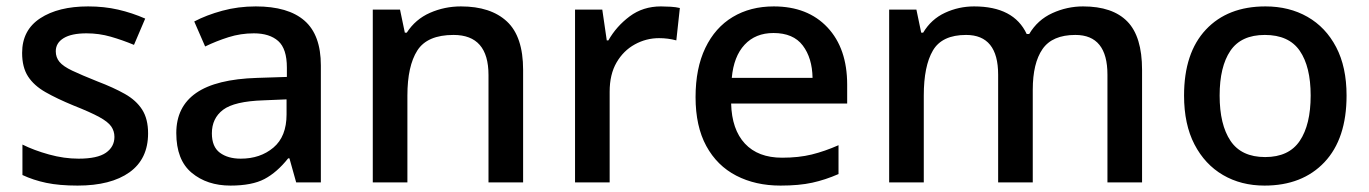

<svg xmlns="http://www.w3.org/2000/svg" viewBox="-20 -569 4272 599"><path d="M442 -153Q442 -73 384 -31.5Q326 10 222 10Q165 10 124.5 1.5Q84 -7 50 -23V-118Q86 -100 133 -87Q180 -74 225 -74Q284 -74 310.5 -92.5Q337 -111 337 -142Q337 -160 327 -174.5Q317 -189 289.5 -204Q262 -219 209 -240Q158 -261 122 -281.5Q86 -302 67.5 -330.5Q49 -359 49 -404Q49 -475 105.5 -512Q162 -549 255 -549Q305 -549 348.5 -539Q392 -529 433 -511L398 -429Q362 -444 325.5 -454.5Q289 -465 250 -465Q203 -465 178.5 -450Q154 -435 154 -409Q154 -390 165.5 -376Q177 -362 205.5 -348.5Q234 -335 284 -315Q334 -296 369.5 -276Q405 -256 423.5 -227Q442 -198 442 -153Z M778 -549Q879 -549 930 -504.5Q981 -460 981 -365V0H904L883 -75H879Q844 -31 805 -10.5Q766 10 699 10Q626 10 578 -30Q530 -70 530 -154Q530 -236 592 -279Q654 -322 782 -326L875 -329V-358Q875 -417 848 -441Q821 -465 772 -465Q731 -465 693 -453Q655 -441 620 -424L586 -502Q624 -522 673.5 -535.5Q723 -549 778 -549ZM802 -256Q711 -253 676 -226.5Q641 -200 641 -153Q641 -111 666 -92.5Q691 -74 731 -74Q792 -74 833 -108.5Q874 -143 874 -212V-259Z M1418 -549Q1511 -549 1561.5 -502Q1612 -455 1612 -351V0H1504V-335Q1504 -460 1395 -460Q1313 -460 1282 -411.5Q1251 -363 1251 -271V0H1143V-539H1228L1243 -467H1249Q1276 -509 1321.5 -529Q1367 -549 1418 -549Z M2042 -549Q2056 -549 2072.5 -548Q2089 -547 2101 -544L2090 -443Q2064 -450 2036 -450Q1996 -450 1960.5 -430.5Q1925 -411 1903.5 -374Q1882 -337 1882 -283V0H1774V-539H1859L1873 -443H1878Q1903 -487 1944.5 -518Q1986 -549 2042 -549Z M2394 -549Q2500 -549 2561.5 -483.5Q2623 -418 2623 -305V-246H2261Q2263 -165 2304 -121Q2345 -77 2420 -77Q2472 -77 2512.5 -87Q2553 -97 2596 -116V-26Q2555 -8 2514 1Q2473 10 2415 10Q2337 10 2277 -21Q2217 -52 2183.5 -113.5Q2150 -175 2150 -266Q2150 -356 2180.5 -419.5Q2211 -483 2266 -516Q2321 -549 2394 -549ZM2393 -466Q2337 -466 2303 -429.5Q2269 -393 2263 -326H2515Q2514 -388 2484.5 -427Q2455 -466 2393 -466Z M3359 -549Q3451 -549 3497 -502Q3543 -455 3543 -351V0H3435V-336Q3435 -460 3335 -460Q3263 -460 3232.5 -416Q3202 -372 3202 -289V0H3094V-336Q3094 -460 2994 -460Q2919 -460 2890.5 -411.5Q2862 -363 2862 -271V0H2754V-539H2839L2854 -467H2860Q2885 -509 2928 -529Q2971 -549 3019 -549Q3143 -549 3183 -463H3191Q3217 -507 3263 -528Q3309 -549 3359 -549Z M4181 -271Q4181 -136 4112 -63Q4043 10 3925 10Q3852 10 3795.5 -23Q3739 -56 3706.5 -118.5Q3674 -181 3674 -271Q3674 -404 3742 -476.5Q3810 -549 3928 -549Q4002 -549 4059 -516.5Q4116 -484 4148.5 -422Q4181 -360 4181 -271ZM3785 -271Q3785 -180 3819 -129.5Q3853 -79 3927 -79Q4001 -79 4035 -129.5Q4069 -180 4069 -271Q4069 -361 4035 -410.5Q4001 -460 3926 -460Q3852 -460 3818.5 -410.5Q3785 -361 3785 -271Z"/></svg>

Font: Noto Sans Thaana Medium
Style: Regular
Weight: 500
Designer: David Williams
Foundry: Google Inc.
Version: Version 3.001; ttfautohint (v1.8.4.7-5d5b)